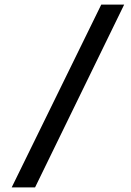

<svg xmlns="http://www.w3.org/2000/svg" viewBox="-20 -694 570 838"><path d="M422 -674 31 124H133L522 -674Z"/></svg>

Font: SpinnyJost
Style: Regular
Weight: 500
Version: Version 3.710